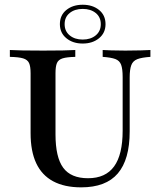

<svg xmlns="http://www.w3.org/2000/svg" viewBox="-20 -783 680 814"><path d="M324.2 11.3Q253.2 11.3 205.2 -14.5Q157.3 -40.3 133.5 -91.1Q109.7 -141.9 109.7 -218.5V-472.6Q109.7 -501.6 103.2 -515.7Q96.8 -529.8 78.2 -535.5Q59.7 -541.1 21.8 -541.9V-571Q60.5 -568.5 162.9 -568.5Q260.5 -568.5 299.2 -571V-541.9Q262.9 -541.1 245.2 -535.5Q227.4 -529.8 221.4 -515.7Q215.3 -501.6 215.3 -472.6V-213.7Q215.3 -116.1 248 -71.8Q280.6 -27.4 353.2 -27.4Q427.4 -27.4 463.7 -77.4Q500 -127.4 500 -229V-456.5Q500 -491.1 493.5 -508.5Q487.1 -525.8 469 -532.7Q450.8 -539.5 415.3 -541.9V-571Q428.2 -570.2 452.4 -569.4Q476.6 -568.5 511.3 -568.5Q550 -568.5 577 -569.4Q604 -570.2 617.7 -571V-541.9Q581.5 -539.5 562.5 -532.3Q543.5 -525 536.7 -506.9Q529.8 -488.7 529.8 -454.8V-225.8Q529.8 -106.5 479.4 -47.6Q429 11.3 324.2 11.3ZM330.6 -598.4Q288.7 -598.4 261.3 -621Q233.9 -643.5 233.9 -680.6Q233.9 -718.5 261.3 -740.7Q288.7 -762.9 330.6 -762.9Q372.6 -762.9 400 -740.7Q427.4 -718.5 427.4 -680.6Q427.4 -643.5 400 -621Q372.6 -598.4 330.6 -598.4ZM330.6 -615.3Q364.5 -615.3 385.9 -633.1Q407.3 -650.8 407.3 -680.6Q407.3 -710.5 385.9 -727.8Q364.5 -745.2 330.6 -745.2Q296.8 -745.2 275.4 -727.8Q254 -710.5 254 -680.6Q254 -650.8 275.4 -633.1Q296.8 -615.3 330.6 -615.3Z"/></svg>

Font: Playfair SemiBold
Style: Regular
Weight: 600
Designer: Claus Eggers Sørensen
Foundry: Claus Eggers Sørensen
Version: Version 2.001;gftools[0.9.30]